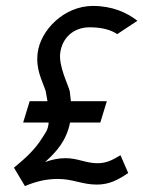

<svg xmlns="http://www.w3.org/2000/svg" viewBox="-20 -610 483 647"><path d="M64 17C100 2 134 -7 175 -7C226 -7 257 12 306 12C349 12 378 -4 412 -27L386 -87C361 -72 340 -60 309 -60C268 -60 243 -77 201 -77C176 -77 155 -72 132 -64C170 -98 204 -136 216 -197H318L340 -269H219C218 -280 216 -291 215 -303C209 -326 177 -388 183 -432C190 -484 229 -518 282 -518C322 -518 353 -510 375 -495L443 -540C407 -568 358 -590 293 -590C195 -590 116 -507 107 -432C100 -376 121 -342 134 -303C136 -291 138 -279 140 -269H80L58 -197H144C142 -170 131 -160 122 -145C98 -106 65 -76 27 -45Z"/></svg>

Font: Charger
Style: It
Weight: 400
Designer: Jasper
Foundry: Cannot Into Space Fonts
Version: Version 0.98